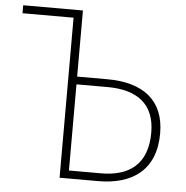

<svg xmlns="http://www.w3.org/2000/svg" viewBox="-52 -788 813 839"><g transform="rotate(5 354.0 -368.5)"><path d="M410 -447H278V-737H16V-702H240V0H410C557 0 661 -69 661 -231C661 -377 567 -447 410 -447ZM419 -35H278V-413H414C544 -413 622 -357 622 -231C622 -91 541 -35 419 -35Z"/></g></svg>

Font: Glow Sans SC Normal ExtraLight
Style: Regular
Weight: 200
Designer: Ryoko NISHIZUKA (kana, bopomofo & ideographs); Paul D. Hunt (Latin, Greek & Cyrillic); Sandoll Communications, Soo-young
Version: Version 0.93